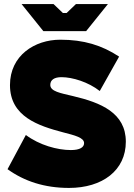

<svg xmlns="http://www.w3.org/2000/svg" viewBox="-20 -910 660 943"><path d="M193 -757H403L510 -890H353L307 -846H289L243 -890H86ZM319 13C483 13 598 -73 598 -214C598 -356 475 -406 339 -438C276 -453 227 -461 227 -493C227 -518 247 -531 282 -531C336 -531 414 -507 470 -463L565 -632C480 -688 391 -715 276 -715C151 -715 29 -638 29 -492C29 -337 169 -292 290 -260C348 -245 393 -234 393 -207C393 -187 373 -173 328 -173C262 -173 174 -197 107 -247L17 -79C99 -20 198 13 319 13Z"/></svg>

Font: Fixel Display Black
Style: Regular
Weight: 900
Designer: AlfaBravo + MacPaw
Foundry: Kyrylo Tkachov, Marchela Mozhyna, Serhii Makarenko, Maria Weinstein, Zakhar Kryvoshyya
Version: Version 1.211